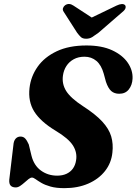

<svg xmlns="http://www.w3.org/2000/svg" viewBox="-20 -946 695 978"><path d="M308.2 12.4Q265.9 12.4 237.3 4.3Q208.7 -3.8 190.5 -14.6Q172.4 -25.3 161.3 -33.4Q150.2 -41.5 142.9 -41.5Q135.4 -41.5 125.7 -34Q116.1 -26.4 105 -16.4Q93.9 -6.4 82.6 1.1Q71.3 8.7 60.1 8.7Q42.7 8.7 34.2 -0.6Q25.7 -10 27.2 -30.6L48.1 -206Q49.5 -227.8 59.2 -239.1Q69 -250.4 84.4 -250.4Q99.1 -250.4 108.4 -240.4Q117.7 -230.4 126.5 -210.3L140.5 -152.5Q153 -103 188.7 -77.1Q224.5 -51.3 271.1 -51.3Q298.2 -51.3 318.5 -60.6Q338.9 -70 351.3 -87.3Q363.7 -104.7 367.3 -127.9Q374.6 -168.2 351.9 -204.5Q329.1 -240.8 263.1 -280.2Q186.3 -326.7 154.4 -377.8Q122.4 -428.9 130.4 -498.2Q137.1 -556.9 171.7 -606.1Q206.3 -655.2 268.8 -684.8Q331.3 -714.4 420.7 -714.4Q498.4 -714.4 551.3 -689.9Q604.2 -665.3 630.7 -626.6Q657.2 -587.8 655.2 -545.5Q653.6 -512.5 636.1 -490.5Q618.7 -468.4 587.4 -468.4Q562.5 -468.4 546.7 -482.2Q531 -496 519.7 -529.2L508.5 -570.4Q496.3 -614.4 471 -635.8Q445.7 -657.1 410.5 -657.1Q379.1 -657.1 355.7 -644.3Q332.3 -631.5 318.3 -609.9Q304.3 -588.2 300.6 -561Q294.6 -518.4 317.3 -482.2Q340.1 -446.1 402.1 -405.6Q466.7 -364 500.9 -326.8Q535.1 -289.6 546.4 -251.3Q557.7 -213.1 552.5 -168.8Q547.1 -115.6 514.9 -74.8Q482.8 -34 429.7 -10.8Q376.6 12.4 308.2 12.4ZM480.2 -835.2 354.3 -917.4Q332 -932.5 312.4 -919.9Q304.7 -914.8 301.1 -905.2Q297.5 -895.6 305.1 -884.9L372.7 -779.4Q382.7 -765.9 391.9 -757.3Q401 -748.7 418.9 -748.7Q436.4 -748.7 450.1 -757.3Q463.8 -765.9 481.9 -779.4L603.5 -884.9Q617.2 -895.6 619.4 -905.2Q621.6 -914.8 616.8 -919.9Q611.1 -925.9 599.8 -925.3Q588.6 -924.7 573.3 -917.4L402.9 -835.2Z"/></svg>

Font: Fraunces
Style: Italic
Weight: 900
Italic angle: -16°
Version: Version 1.000;[0bf87f6ff]